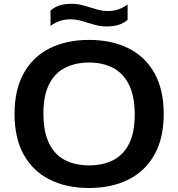

<svg xmlns="http://www.w3.org/2000/svg" viewBox="-20 -954 914 984"><path d="M436.5 9.5Q320.5 9.5 234.8 -33.5Q149 -76.5 101.8 -161Q54.5 -245.5 54.5 -370Q54.5 -494.5 101.8 -579Q149 -663.5 235 -706.5Q321 -749.5 436.5 -749.5Q553 -749.5 639 -706.2Q725 -663 772 -578.5Q819 -494 819 -370Q819 -246 771.8 -161.5Q724.5 -77 638.2 -33.8Q552 9.5 436.5 9.5ZM436.5 -106.5Q509 -106.5 561.5 -134Q614 -161.5 642.2 -219.2Q670.5 -277 670.5 -367Q670.5 -459.5 641.8 -518.5Q613 -577.5 560.5 -605.5Q508 -633.5 436.5 -633.5Q365.5 -633.5 312.8 -606.2Q260 -579 231.2 -521.2Q202.5 -463.5 202.5 -373Q202.5 -279.5 231 -220.5Q259.5 -161.5 312 -134Q364.5 -106.5 436.5 -106.5ZM527 -818.5Q499 -818.5 475 -824.5Q451 -830.5 428 -837.5Q407.5 -844.5 386.5 -849.8Q365.5 -855 343 -855Q311 -855 287 -846.8Q263 -838.5 239 -821.5V-900.5Q259.5 -917.5 285 -926Q310.5 -934.5 346 -934.5Q374 -934.5 398.2 -928.5Q422.5 -922.5 445 -915Q466 -908.5 486.8 -903Q507.5 -897.5 530 -897.5Q562.5 -897.5 586.2 -905.8Q610 -914 634 -931V-852.5Q614 -835 588.2 -826.8Q562.5 -818.5 527 -818.5Z"/></svg>

Font: Encode Sans SC Expanded SemiBold
Style: Regular
Weight: 600
Width: 7
Designer: Multiple Designers
Foundry: Impallari Type
Version: Version 3.002